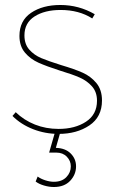

<svg xmlns="http://www.w3.org/2000/svg" viewBox="-20 -537 467 770"><path d="M223 -497Q159 -497 118.5 -471Q78 -445 78 -395Q78 -360 97.5 -338Q117 -316 145.5 -304Q174 -292 225 -276Q279 -260 311.5 -245.5Q344 -231 366.5 -204Q389 -177 389 -134Q389 -68 338.5 -34Q288 0 215 0Q161 0 112.5 -19Q64 -38 30 -72L43 -87Q76 -55 120 -37.5Q164 -20 215 -20Q281 -20 325 -49Q369 -78 369 -133Q369 -168 349 -190.5Q329 -213 299.5 -226Q270 -239 220 -254Q167 -271 134.5 -285.5Q102 -300 80 -326Q58 -352 58 -393Q58 -454 104.5 -485.5Q151 -517 222 -517Q296 -517 360 -480L350 -463Q297 -497 223 -497ZM220 0 204 56Q242 57 263.5 78.5Q285 100 285 130Q285 163 261.5 188Q238 213 196 213Q177 213 156.5 207Q136 201 123 191L131 171Q143 180 161.5 186Q180 192 196 192Q228 192 246 173.5Q264 155 264 130Q264 108 248 91.5Q232 75 206 75H177L200 -5Z"/></svg>

Font: Montserrat-Arabic Thin
Style: Regular
Weight: 250
Designer: Mohamed Gaber
Foundry: Kief Type Foundry
Version: Version 5.008